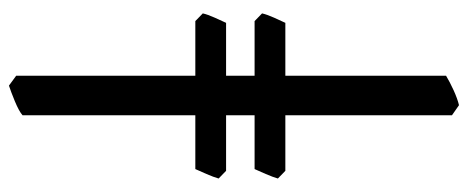

<svg xmlns="http://www.w3.org/2000/svg" viewBox="-327 -470 1041 427"><g transform="rotate(90 193.5 -256.5)"><path d="M170.4 244.1 148.4 228V-728Q162.1 -736.3 180.9 -744.9Q199.7 -753.4 213.9 -756.8L236.3 -741.2V213.9Q227.5 221.7 205.1 231Q182.6 240.2 170.4 244.1ZM26.9 -170.4 9.8 -187Q12.2 -197.8 19.3 -213.6Q26.4 -229.5 30.8 -238.8H359.9L377 -222.2Q374 -211.4 366.9 -195.1Q359.9 -178.7 356 -170.4ZM26.9 -302.2 9.8 -318.8Q12.2 -329.6 19.3 -345.5Q26.4 -361.3 30.8 -370.6H359.9L377 -354Q374 -343.3 366.9 -326.9Q359.9 -310.5 356 -302.2Z"/></g></svg>

Font: Gentium Book Plus
Style: Bold
Weight: 700
Designer: Victor Gaultney, Annie Olsen, Iska Routamaa, Becca Hirsbrunner
Foundry: SIL International
Version: Version 6.101